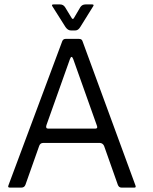

<svg xmlns="http://www.w3.org/2000/svg" viewBox="-20 -840 684 858"><path d="M413.2 -278 307.3 -575.8Q299.7 -595.7 292.5 -575.8L187.5 -280.7Q182.8 -265.3 195 -265.3H406.3Q418 -265.5 413.2 -278ZM155.2 -188.2 93.7 -14.3Q89 -1.7 75.7 -1.7H23.5Q13.2 -1.7 18 -12.5L258.2 -656Q262.3 -666.2 273.3 -666.2H333Q345.7 -666.2 348.7 -656L584.8 -12.7Q589.3 -1.7 581.2 -1.7H522.8Q511.2 -1.7 506.5 -14.3L445 -188.3Q439.2 -200.2 427 -201.2H172.7Q160 -201.2 155.2 -188.2ZM272.8 -719 213.8 -812.3Q208.7 -820.2 219.5 -820.2H248.5Q262.5 -820.2 270.5 -808.3L300.7 -758.7Q305.2 -752 310 -758.7L339.2 -808.3Q347.2 -820.2 362.2 -820.2H391.5Q401 -820.2 397.2 -813.3L339.2 -720Q329.7 -704 317 -704H296.2Q283.3 -704 272.8 -719Z"/></svg>

Font: Vivano Light
Style: Regular
Weight: 300
Designer: Joe Prince, Josias Burgherr
Version: Version 2.064;September 19, 2022;FontCreator 14.0.0.2877 64-